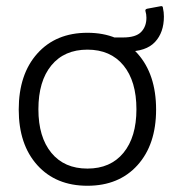

<svg xmlns="http://www.w3.org/2000/svg" viewBox="-20 -660 560 615"><path d="M260 -65Q159 -65 99.5 -131Q40 -197 40 -309Q40 -422 99.5 -488.5Q159 -555 260 -555Q361 -555 420.5 -488.5Q480 -422 480 -309Q480 -197 420.5 -131Q361 -65 260 -65ZM260 -120Q334 -120 375.5 -170.5Q417 -221 417 -310Q417 -400 375.5 -450.5Q334 -501 260 -501Q186 -501 144.5 -450.5Q103 -400 103 -310Q103 -221 144.5 -170.5Q186 -120 260 -120ZM325 -495V-540H374Q415 -540 432 -557.5Q449 -575 449 -603Q449 -614 446 -624Q444 -630 451 -632L494 -640Q502 -642 502 -634Q505 -621 505 -607Q505 -556 476.5 -525.5Q448 -495 387 -495Z"/></svg>

Font: Gowun Dodum
Style: Regular
Weight: 400
Designer: Yanghee Ryu
Foundry: Yanghee Ryu
Version: Version 2.000